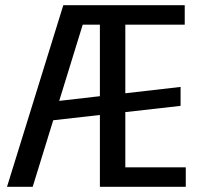

<svg xmlns="http://www.w3.org/2000/svg" viewBox="-20 -720 774 740"><path d="M224 -700H322L106 0H7ZM154 -325 676 -385V-312L154 -253ZM365 -700H692V-625H444L463 -682V-18L444 -75H696V0H365ZM444 -700V-625H275L276 -700Z"/></svg>

Font: Pathway Extreme Condensed Medium
Style: Regular
Weight: 500
Width: 3
Version: Version 1.001;gftools[0.9.26]